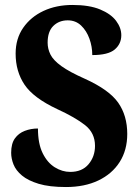

<svg xmlns="http://www.w3.org/2000/svg" viewBox="-20 -744 562 774"><path d="M246 10Q179 10 136 -3Q93 -16 68.5 -36.5Q44 -57 34.5 -81Q25 -105 25 -128Q25 -165 40 -186Q55 -207 80 -216.5Q105 -226 133 -226Q133 -165 152 -126.5Q171 -88 201 -69.5Q231 -51 263 -51Q311 -51 337 -82Q363 -113 363 -156Q363 -208 323 -239.5Q283 -271 211 -304Q115 -349 79 -402.5Q43 -456 43 -528Q43 -588 73.5 -632Q104 -676 155.5 -700Q207 -724 272 -724Q340 -724 383.5 -706Q427 -688 448 -660Q469 -632 469 -602Q469 -567 442.5 -544.5Q416 -522 352 -522Q352 -556 340.5 -588Q329 -620 307 -641Q285 -662 253 -662Q218 -662 195 -639.5Q172 -617 172 -572Q172 -547 183.5 -524Q195 -501 227.5 -477.5Q260 -454 323 -426Q420 -382 456.5 -330Q493 -278 493 -204Q493 -139 462.5 -91Q432 -43 376.5 -16.5Q321 10 246 10Z"/></svg>

Font: Noto Serif Lao Condensed ExtraBold
Style: Regular
Weight: 800
Width: 3
Designer: Monotype Design Team
Foundry: Monotype Imaging Inc.
Version: Version 2.003; ttfautohint (v1.8.4.7-5d5b)